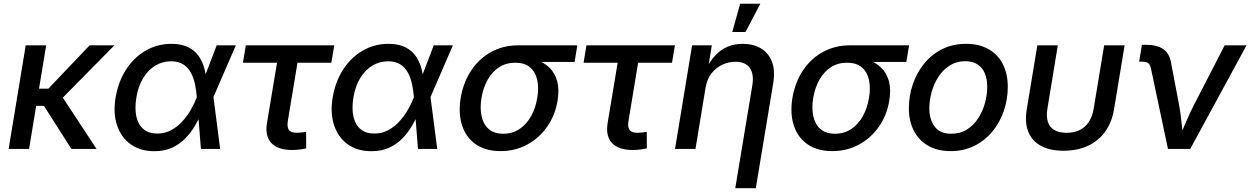

<svg xmlns="http://www.w3.org/2000/svg" viewBox="-20 -775 6506 999"><path d="M220.2 -539.1 131.3 0H24.9L113.8 -539.1ZM575.2 -539.1 264.6 -224.1H134.3L148.4 -313.5H231.4L446.3 -539.1ZM351.6 0 206.5 -227.5 285.6 -299.3 482.4 0Z M783.2 11.7Q710.4 11.7 660.4 -23.9Q610.4 -59.6 589.1 -122.8Q567.9 -186 581.5 -268.1Q595.7 -351.1 636.5 -413.8Q677.2 -476.6 738 -511.7Q798.8 -546.9 872.1 -546.9Q924.8 -546.9 959.5 -529.3Q994.1 -511.7 1014.2 -482.7Q1034.2 -453.6 1043.2 -419.4Q1052.2 -385.3 1054.2 -352.5H1089.4L1090.3 -272.5L1125.5 0H1025.4L1003.9 -271Q1001.5 -302.2 994.9 -335Q988.3 -367.7 974.1 -395Q960 -422.4 934.8 -439.2Q909.7 -456.1 870.1 -456.1Q824.7 -456.1 787.4 -433.1Q750 -410.2 724.4 -367.9Q698.7 -325.7 689.5 -267.1Q680.2 -210 689.7 -168Q699.2 -126 726.6 -103Q753.9 -80.1 798.3 -80.1Q837.4 -80.1 869.9 -97.4Q902.3 -114.7 928.2 -142.8Q954.1 -170.9 972.9 -203.9Q991.7 -236.8 1003.9 -268.1L1107.4 -539.1H1207L1089.8 -268.1L1062 -189.5H1029.8Q1015.1 -156.7 994.9 -121.6Q974.6 -86.4 945.6 -56.2Q916.5 -25.9 876.7 -7.1Q836.9 11.7 783.2 11.7Z M1499.5 5.4Q1425.8 5.4 1391.8 -30.8Q1357.9 -66.9 1369.1 -135.3L1421.4 -448.7H1244.1L1258.8 -539.1H1719.2L1704.1 -448.7H1527.8L1477.5 -145Q1472.7 -113.8 1483.2 -98.9Q1493.7 -84 1525.4 -84Q1535.2 -84 1548.6 -85.7Q1562 -87.4 1572.8 -88.9L1573.2 -2.9Q1556.2 1 1537.1 3.2Q1518.1 5.4 1499.5 5.4Z M1912.6 11.7Q1839.8 11.7 1789.8 -23.9Q1739.7 -59.6 1718.5 -122.8Q1697.3 -186 1710.9 -268.1Q1725.1 -351.1 1765.9 -413.8Q1806.6 -476.6 1867.4 -511.7Q1928.2 -546.9 2001.5 -546.9Q2054.2 -546.9 2088.9 -529.3Q2123.5 -511.7 2143.6 -482.7Q2163.6 -453.6 2172.6 -419.4Q2181.6 -385.3 2183.6 -352.5H2218.8L2219.7 -272.5L2254.9 0H2154.8L2133.3 -271Q2130.9 -302.2 2124.3 -335Q2117.7 -367.7 2103.5 -395Q2089.4 -422.4 2064.2 -439.2Q2039.1 -456.1 1999.5 -456.1Q1954.1 -456.1 1916.7 -433.1Q1879.4 -410.2 1853.8 -367.9Q1828.1 -325.7 1818.8 -267.1Q1809.6 -210 1819.1 -168Q1828.6 -126 1856 -103Q1883.3 -80.1 1927.7 -80.1Q1966.8 -80.1 1999.3 -97.4Q2031.7 -114.7 2057.6 -142.8Q2083.5 -170.9 2102.3 -203.9Q2121.1 -236.8 2133.3 -268.1L2236.8 -539.1H2336.4L2219.2 -268.1L2191.4 -189.5H2159.2Q2144.5 -156.7 2124.3 -121.6Q2104 -86.4 2075 -56.2Q2045.9 -25.9 2006.1 -7.1Q1966.3 11.7 1912.6 11.7Z M2584.5 11.2Q2507.8 11.2 2456.8 -23.4Q2405.8 -58.1 2384.8 -120.6Q2363.8 -183.1 2377 -265.6Q2391.1 -348.1 2432.6 -409.7Q2474.1 -471.2 2536.6 -505.1Q2599.1 -539.1 2675.3 -539.1H2983.9L2969.7 -452.6H2740.2L2661.1 -448.7Q2612.8 -448.7 2576.4 -424.8Q2540 -400.9 2517.1 -359.6Q2494.1 -318.4 2485.4 -266.1Q2476.6 -214.4 2485.4 -171.9Q2494.1 -129.4 2522.2 -104.2Q2550.3 -79.1 2598.6 -79.1Q2647 -79.1 2683.6 -104Q2720.2 -128.9 2743.7 -171.1Q2767.1 -213.4 2775.4 -266.1Q2784.7 -318.8 2775.1 -360.1Q2765.6 -401.4 2737.5 -425Q2709.5 -448.7 2661.1 -448.7L2666 -479.5Q2721.2 -479.5 2765.1 -465.6Q2809.1 -451.7 2838.4 -423.3Q2867.7 -395 2879.2 -352.1Q2890.6 -309.1 2880.9 -250.5Q2868.7 -175.3 2827.1 -116Q2785.6 -56.6 2723.1 -22.7Q2660.6 11.2 2584.5 11.2Z M3272 5.4Q3198.2 5.4 3164.3 -30.8Q3130.4 -66.9 3141.6 -135.3L3193.8 -448.7H3016.6L3031.2 -539.1H3491.7L3476.6 -448.7H3300.3L3250 -145Q3245.1 -113.8 3255.6 -98.9Q3266.1 -84 3297.9 -84Q3307.6 -84 3321 -85.7Q3334.5 -87.4 3345.2 -88.9L3345.7 -2.9Q3328.6 1 3309.6 3.2Q3290.5 5.4 3272 5.4Z M3650.9 -317.4 3598.6 0H3492.2L3581.1 -539.1H3683.6L3662.1 -406.7L3648.4 -407.2Q3672.9 -455.6 3701.9 -486.6Q3731 -517.6 3766.4 -532.2Q3801.8 -546.9 3844.2 -546.9Q3899.4 -546.9 3939 -523.4Q3978.5 -500 3996.3 -454.3Q4014.2 -408.7 4002.9 -340.8L3912.6 204.1H3805.7L3894 -328.1Q3904.3 -388.2 3881.8 -420.9Q3859.4 -453.6 3806.2 -453.6Q3770 -453.6 3737.3 -438Q3704.6 -422.4 3681.4 -392.3Q3658.2 -362.3 3650.9 -317.4ZM3790 -608.4 3831.1 -755.4H3936L3858.9 -608.4Z M4310.5 11.2Q4233.9 11.2 4182.9 -23.4Q4131.8 -58.1 4110.8 -120.6Q4089.8 -183.1 4103 -265.6Q4117.2 -348.1 4158.7 -409.7Q4200.2 -471.2 4262.7 -505.1Q4325.2 -539.1 4401.4 -539.1H4710L4695.8 -452.6H4466.3L4387.2 -448.7Q4338.9 -448.7 4302.5 -424.8Q4266.1 -400.9 4243.2 -359.6Q4220.2 -318.4 4211.4 -266.1Q4202.6 -214.4 4211.4 -171.9Q4220.2 -129.4 4248.3 -104.2Q4276.4 -79.1 4324.7 -79.1Q4373 -79.1 4409.7 -104Q4446.3 -128.9 4469.7 -171.1Q4493.2 -213.4 4501.5 -266.1Q4510.7 -318.8 4501.2 -360.1Q4491.7 -401.4 4463.6 -425Q4435.5 -448.7 4387.2 -448.7L4392.1 -479.5Q4447.3 -479.5 4491.2 -465.6Q4535.2 -451.7 4564.5 -423.3Q4593.8 -395 4605.2 -352.1Q4616.7 -309.1 4606.9 -250.5Q4594.7 -175.3 4553.2 -116Q4511.7 -56.6 4449.2 -22.7Q4386.7 11.2 4310.5 11.2Z M4926.3 11.2Q4858.4 11.2 4809.8 -16.4Q4761.2 -43.9 4735.1 -94.2Q4709 -144.5 4709 -211.4Q4709 -276.4 4729.5 -336.4Q4750 -396.5 4788.6 -444.1Q4827.1 -491.7 4882.3 -519.3Q4937.5 -546.9 5006.3 -546.9Q5074.2 -546.9 5123 -519.5Q5171.9 -492.2 5197.8 -441.7Q5223.6 -391.1 5223.6 -323.2Q5223.6 -258.3 5203.1 -198.2Q5182.6 -138.2 5143.6 -90.8Q5104.5 -43.5 5049.6 -16.1Q4994.6 11.2 4926.3 11.2ZM4929.2 -79.1Q4976.1 -79.1 5011.2 -101.3Q5046.4 -123.5 5069.8 -159.9Q5093.3 -196.3 5105 -239.5Q5116.7 -282.7 5116.7 -323.7Q5116.7 -362.8 5104.5 -392.6Q5092.3 -422.4 5066.9 -439.5Q5041.5 -456.5 5002.4 -456.5Q4956.5 -456.5 4921.6 -434.3Q4886.7 -412.1 4863 -375.7Q4839.4 -339.4 4827.4 -296.1Q4815.4 -252.9 4815.4 -210.9Q4815.4 -153.3 4843.3 -116.2Q4871.1 -79.1 4929.2 -79.1Z M5513.7 9.3Q5442.9 9.3 5396.2 -16.1Q5349.6 -41.5 5330.3 -89.6Q5311 -137.7 5322.3 -206.1L5377.4 -539.1H5483.9L5430.2 -211.9Q5422.9 -168.9 5432.4 -140.6Q5441.9 -112.3 5466.3 -98.1Q5490.7 -84 5529.3 -84Q5567.9 -84 5597.2 -98.1Q5626.5 -112.3 5645.3 -140.6Q5664.1 -168.9 5670.9 -211.9L5725.1 -539.1H5831.5L5776.4 -206.1Q5765.1 -138.2 5730.2 -89.8Q5695.3 -41.5 5640.1 -16.1Q5585 9.3 5513.7 9.3Z M6057.1 0 5968.3 -419.9Q5964.4 -438.5 5954.3 -446.3Q5944.3 -454.1 5923.3 -454.1H5907.2L5921.4 -542H5940.4Q5999.5 -542 6032 -520Q6064.5 -498 6072.8 -450.2L6113.8 -234.9Q6123 -186 6127.7 -137Q6132.3 -87.9 6137.7 -40.5H6107.9Q6129.4 -88.4 6149.7 -137.2Q6169.9 -186 6195.3 -234.9L6352.1 -539.1H6465.8L6172.9 0Z"/></svg>

Font: Inter 18pt Medium
Style: Italic
Weight: 500
Italic angle: -9.3988°
Designer: Rasmus Andersson
Foundry: rsms
Version: Version 4.001;git-66647c0bb